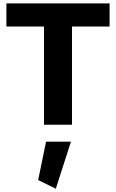

<svg xmlns="http://www.w3.org/2000/svg" viewBox="-20 -742 689 1142"><path d="M253.9 100.6H401.9L312 380.4L207 329.1ZM408.2 0H241.7V-584H18.1V-721.7H631.8V-584H408.2Z"/></svg>

Font: Estedad-FD ExtraBold
Style: Regular
Weight: 800
Designer: Amin Abedi
Version: Version 7.3